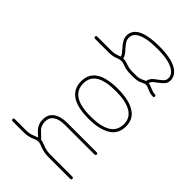

<svg xmlns="http://www.w3.org/2000/svg" viewBox="-64 -1090 1517 1517"><g transform="rotate(-45 695.0 -331.0)"><path d="M100.1 -669.4Q105.5 -669.4 108.9 -666Q112.3 -662.6 112.3 -657.2V-538.1Q112.3 -511.7 115.5 -494.6Q118.7 -477.5 125 -461.4L129.4 -450.7Q136.7 -433.6 139.6 -423.3L150.9 -435.5Q167 -454.6 181.2 -467.3Q195.3 -480 217 -489.3Q238.8 -498.5 267.6 -498.5Q324.7 -498.5 354.5 -456.5Q384.3 -414.6 384.3 -344.7V-12.7Q384.3 -7.8 380.9 -4.2Q377.4 -0.5 372.1 -0.5Q367.2 -0.5 363.5 -4.2Q359.9 -7.8 359.9 -12.7V-344.7Q359.9 -405.8 336.7 -439.9Q313.5 -474.1 267.6 -474.1Q243.7 -474.1 226.6 -467Q209.5 -460 198 -449.5Q186.5 -439 171.9 -421.9Q165 -414.1 157.5 -406.2Q149.9 -398.4 143.1 -393.1Q142.6 -380.9 139.4 -371.3Q136.2 -361.8 129.9 -345.7L125.5 -335Q119.1 -317.9 115.7 -298.8Q112.3 -279.8 112.3 -253.4V-12.7Q112.3 -7.8 108.9 -4.2Q105.5 -0.5 100.1 -0.5Q95.2 -0.5 91.6 -4.2Q87.9 -7.8 87.9 -12.7V-253.4Q87.9 -303.2 103 -343.8L107.9 -356.9Q113.3 -370.1 116 -379.2Q118.7 -388.2 118.7 -398.4Q118.7 -408.7 116.2 -417.5Q113.8 -426.3 107.9 -439.9L102.5 -452.6Q95.7 -470.2 91.8 -490Q87.9 -509.8 87.9 -538.1V-657.2Q87.9 -662.6 91.6 -666Q95.2 -669.4 100.1 -669.4Z M833.5 -246.1Q833.5 -362.8 799.1 -418Q764.6 -473.1 694.3 -473.1Q622.6 -473.1 586.4 -417.2Q550.3 -361.3 550.3 -246.1Q550.3 -137.7 584.7 -77.9Q619.1 -18.1 694.3 -18.1Q764.2 -18.1 798.8 -77.6Q833.5 -137.2 833.5 -246.1ZM525.9 -246.1Q525.9 -371.6 568.6 -434.6Q611.3 -497.6 694.3 -497.6Q775.9 -497.6 816.9 -435.3Q857.9 -373 857.9 -246.1Q857.9 -127.9 817.1 -60.8Q776.4 6.3 694.3 6.3Q606.9 6.3 566.4 -61.8Q525.9 -129.9 525.9 -246.1Z M1026.4 -78.1Q1032.7 -93.3 1034.9 -99.9Q1037.1 -106.4 1037.1 -113.8Q1037.1 -122.1 1034.9 -129.2Q1032.7 -136.2 1027.3 -146.5L1019 -165.5Q1009.3 -190.4 1009.3 -225.6V-262.7Q1009.3 -287.6 1012.7 -305.4Q1016.1 -323.2 1022 -339.4Q1029.3 -362.3 1031 -368.2Q1032.7 -374 1032.7 -384.3Q1032.7 -395 1030.5 -403.3Q1028.3 -411.6 1022.5 -428.7Q1016.1 -444.8 1012.7 -462.4Q1009.3 -480 1009.3 -509.3V-657.2Q1009.3 -662.6 1012.9 -666Q1016.6 -669.4 1021.5 -669.4Q1026.9 -669.4 1030.3 -666Q1033.7 -662.6 1033.7 -657.2V-509.3Q1033.7 -482.4 1036.4 -467.5Q1039.1 -452.6 1044.9 -437.5Q1046.9 -432.1 1048.8 -426.3Q1050.8 -420.4 1052.7 -414.1Q1064 -415 1075.7 -423.3Q1087.4 -431.6 1107.9 -449.7L1116.7 -457.5Q1138.7 -476.6 1159.2 -487.8Q1179.7 -499 1204.6 -499Q1232.9 -499 1254.6 -485.1Q1276.4 -471.2 1291 -446.3Q1326.7 -383.8 1326.7 -250.5Q1326.7 -122.6 1287.6 -57.1Q1270.5 -29.3 1247.8 -15.4Q1225.1 -1.5 1199.7 -1.5Q1171.9 -1.5 1153.1 -17.3Q1134.3 -33.2 1114.3 -61.5Q1098.6 -83.5 1087.4 -95Q1076.2 -106.4 1061.5 -110.4Q1061 -100.6 1058.3 -92.5Q1055.7 -84.5 1048.8 -68.4Q1041.5 -52.2 1037.6 -39.6Q1033.7 -26.9 1033.7 -11.2Q1033.7 -6.3 1030.3 -2.7Q1026.9 1 1021.5 1Q1016.6 1 1012.9 -2.7Q1009.3 -6.3 1009.3 -11.2Q1009.3 -29.8 1013.9 -45.4Q1018.6 -61 1026.4 -78.1ZM1041.5 -174.3 1047.9 -160.2Q1054.2 -148.4 1058.1 -135.7Q1075.2 -133.3 1088.4 -124.8Q1101.6 -116.2 1111.1 -105Q1120.6 -93.8 1133.8 -75.2Q1151.4 -50.3 1165.5 -38.1Q1179.7 -25.9 1199.7 -25.9Q1219.2 -25.9 1236.3 -36.6Q1253.4 -47.4 1267.1 -69.8Q1302.2 -128.9 1302.2 -250.5Q1302.2 -377.4 1269.5 -433.6Q1246.1 -474.6 1204.6 -474.6Q1185.1 -474.6 1168.7 -465.6Q1152.3 -456.5 1132.3 -439L1123 -431.2Q1103.5 -413.1 1088.4 -402.6Q1073.2 -392.1 1057.1 -390.1V-384.3Q1057.1 -371.1 1054.7 -362.3Q1052.2 -353.5 1045.4 -331.5Q1039.6 -315.4 1036.6 -300.3Q1033.7 -285.2 1033.7 -262.7V-225.6Q1033.7 -207.5 1035.6 -196Q1037.6 -184.6 1041.5 -174.3Z"/></g></svg>

Font: Velvelyne Light
Style: Regular
Weight: 200
Designer: Manon Van der Borght et Mariel Nils
Foundry: Velvetyne
Version: Version 1.070